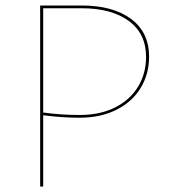

<svg xmlns="http://www.w3.org/2000/svg" viewBox="-20 -678 623 698"><path d="M522 -472Q522 -409 491.5 -358.5Q461 -308 403.5 -279Q346 -250 268 -250Q208 -250 137 -259V0H126V-658H277Q390 -658 456 -609.5Q522 -561 522 -472ZM511 -471Q511 -556 448 -602Q385 -648 277 -648H137V-269Q200 -260 270 -260Q344 -260 398.5 -287.5Q453 -315 482 -363Q511 -411 511 -471Z"/></svg>

Font: Ysabeau SC Hairline
Style: Regular
Weight: 100
Designer: Christian Thalmann (Catharsis Fonts)
Version: Version 0.003